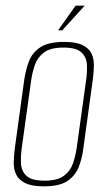

<svg xmlns="http://www.w3.org/2000/svg" viewBox="-20 -651 380 678"><path d="M135 7Q92 7 69 -4.5Q46 -16 37 -35Q28 -54 28.5 -77.5Q29 -101 32 -125L66 -372Q71 -404 82 -434Q93 -464 121.5 -483.5Q150 -503 207 -503Q249 -503 272 -491.5Q295 -480 303.5 -461Q312 -442 311.5 -419Q311 -396 308 -372L274 -125Q270 -93 258.5 -62.5Q247 -32 219 -12.5Q191 7 135 7ZM137 -13Q183 -13 206 -30.5Q229 -48 238 -75Q247 -102 251 -130L284 -367Q288 -395 287 -421.5Q286 -448 268 -465.5Q250 -483 204 -483Q158 -483 135 -465.5Q112 -448 103 -421.5Q94 -395 90 -367L57 -130Q53 -102 54 -75Q55 -48 73 -30.5Q91 -13 137 -13ZM185 -544 247 -631H279L200 -544Z"/></svg>

Font: Alumni Sans Thin Thin
Style: Italic
Weight: 250
Italic angle: -8°
Version: Version 1.016